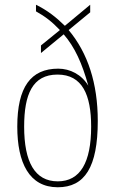

<svg xmlns="http://www.w3.org/2000/svg" viewBox="-20 -781 486 811"><path d="M224 10C338 10 393 -75 393 -270C393 -429 351 -557 270 -654L361 -729V-761L254 -672C216 -709 182 -736 132 -761V-733C170 -712 200 -689 233 -654L153 -589V-557L249 -636C296 -582 327 -513 353 -419C325 -466 276 -491 226 -491C110 -491 53 -413 53 -246C53 -94 103 10 224 10ZM224 -15C127 -15 82 -97 82 -246C82 -382 117 -466 223 -466C328 -466 365 -380 365 -246C365 -95 319 -15 224 -15Z"/></svg>

Font: Noto Serif Myanmar Condensed Thin
Style: Regular
Weight: 100
Width: 3
Designer: Ben Mitchell and the Monotype Design Team
Foundry: Monotype Imaging Inc.
Version: Version 2.106